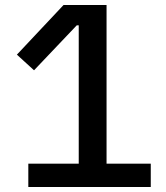

<svg xmlns="http://www.w3.org/2000/svg" viewBox="-20 -753 670 773"><path d="M587 -94V0H94V-94H297V-651H289L117 -470L48 -533L236 -733H409V-94Z"/></svg>

Font: IBM Plex Sans JP Medm
Style: Regular
Weight: 500
Designer: Mike Abbink; Paul van der Laan; Pieter van Rosmalen; Wujin Sim; Yejin Wi; Jinhee Kim; Boomi Park; Yona Kim; Kichan Ma
Foundry: Sandoll Inc.
Version: Version 1.002